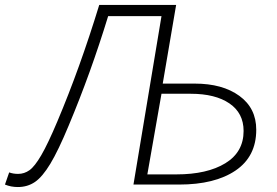

<svg xmlns="http://www.w3.org/2000/svg" viewBox="-76 -744 1118 774"><path d="M-56 0 -39 -49Q-23 -43 -3 -43Q22 -43 43 -58Q64 -73 90.5 -118.5Q117 -164 155 -254Q246 -469 324 -724H634L580 -407H709Q821 -407 889 -357.5Q957 -308 957 -221Q957 -113 873.5 -56.5Q790 0 646 0H462L575 -679H360Q290 -450 201 -238Q159 -137 127 -84Q95 -31 65 -10.5Q35 10 -4 10Q-32 10 -56 0ZM906 -216Q906 -288 849 -327Q792 -366 693 -366H575L518 -41H635Q759 -41 832.5 -86Q906 -131 906 -216Z"/></svg>

Font: Nebula Sans Light
Style: Regular
Weight: 300
Italic angle: -9°
Designer: Paul D. Hunt for Adobe (as Source Sans)
Foundry: Nebula Entertainment & Broadcasting LLC
Version: Version 1.010